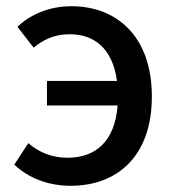

<svg xmlns="http://www.w3.org/2000/svg" viewBox="-20 -584 557 617"><path d="M88 -431C119 -456 154 -474 204 -474C285 -474 342 -426 356 -324H131V-245H358C349 -130 288 -77 196 -77C146 -77 103 -96 71 -124L26 -55C73 -10 138 13 207 13C357 13 468 -82 468 -274C468 -470 352 -564 210 -564C133 -564 74 -534 36 -498Z"/></svg>

Font: Source Han Sans KR Medium
Style: Regular
Weight: 500
Designer: Ryoko NISHIZUKA (kana & ideographs); Paul D. Hunt (Latin, Greek & Cyrillic); Wenlong ZHANG (bopomofo); Sandoll Communica
Foundry: Adobe Systems Incorporated
Version: Version 1.001;PS 1.001;hotconv 1.0.78;makeotf.lib2.5.61930